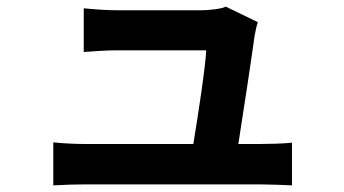

<svg xmlns="http://www.w3.org/2000/svg" viewBox="-20 -544 1040 580"><path d="M141 -114V16C179 14 204 13 240 13C291 13 715 13 766 13C793 13 842 15 862 16V-113C836 -110 790 -109 764 -109H700C715 -204 741 -376 749 -435C751 -445 754 -464 759 -477L662 -524C650 -517 609 -513 588 -513C540 -513 383 -513 332 -513C305 -513 259 -516 233 -519V-387C262 -389 301 -392 333 -392C362 -392 556 -392 603 -392C600 -336 578 -194 564 -109H240C205 -109 168 -111 141 -114Z"/></svg>

Font: Noto Sans Mono CJK SC
Style: Bold
Weight: 700
Designer: Ryoko NISHIZUKA 西塚涼子 (kana, bopomofo & ideographs); Paul D. Hunt (Latin, Greek & Cyrillic); Sandoll Communications 산돌커뮤니
Foundry: Adobe
Version: Version 2.004;hotconv 1.0.118;makeotfexe 2.5.65603